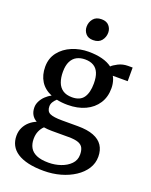

<svg xmlns="http://www.w3.org/2000/svg" viewBox="-190 -897 992 1264"><g transform="rotate(20 306.0 -265.0)"><path d="M278 269.5Q215.5 269.5 169 258.8Q122.5 248 91.8 227.8Q61 207.5 46 178.5Q31 149.5 31 113Q31 81 43.8 55Q56.5 29 78 10.2Q99.5 -8.5 125 -18.5Q101.5 -32 89.8 -53Q78 -74 78 -103Q78 -125 88.8 -146.2Q99.5 -167.5 117.8 -185.2Q136 -203 158.5 -214Q106 -236 79.8 -278.2Q53.5 -320.5 53.5 -378.5Q53.5 -438.5 87 -481.2Q120.5 -524 174.8 -546.5Q229 -569 290 -569Q343.5 -569 384.8 -558.2Q426 -547.5 454.5 -526Q465.5 -538 496.2 -554Q527 -570 564.5 -570H596.5V-474.5H492Q498.5 -464 502.8 -451.2Q507 -438.5 509.5 -424Q512 -409.5 512 -394Q512.5 -333 483 -287.5Q453.5 -242 400.5 -217.2Q347.5 -192.5 277.5 -192.5Q256.5 -192.5 237 -194.5Q217.5 -196.5 200 -200.5Q186.5 -188.5 177.5 -174Q168.5 -159.5 168.5 -143Q168.5 -108 193.5 -96Q218.5 -84 279 -84H390Q456.5 -84 499.8 -67.2Q543 -50.5 564 -18.5Q585 13.5 585 59.5Q585 105.5 560.5 143.8Q536 182 493 210.2Q450 238.5 394.8 254Q339.5 269.5 278 269.5ZM289.5 208Q333.5 208 374.2 194Q415 180 441.2 153.2Q467.5 126.5 467.5 87.5Q467.5 59.5 458.5 41Q449.5 22.5 425.5 13.2Q401.5 4 356.5 4H239Q223.5 4 209.2 2.8Q195 1.5 182.5 -0.5Q165 16 154.8 39.5Q144.5 63 144.5 94Q144.5 129 158.8 154.5Q173 180 204.8 194Q236.5 208 289.5 208ZM287.5 -249.5Q343.5 -249.5 368 -284.5Q392.5 -319.5 392.5 -383.5Q392.5 -428.5 380.5 -457Q368.5 -485.5 344.5 -499.5Q320.5 -513.5 285 -513.5Q252 -513.5 227.2 -500.5Q202.5 -487.5 188.5 -459.5Q174.5 -431.5 174.5 -386.5Q174.5 -345.5 186 -314.5Q197.5 -283.5 222.5 -266.5Q247.5 -249.5 287.5 -249.5ZM288.5 -650.5Q254.5 -650.5 237 -671.2Q219.5 -692 219.5 -719.5Q219.5 -751 238.8 -775Q258 -799 296.5 -799H297.5Q331.5 -799 349.2 -778.5Q367 -758 367 -730.5Q367 -699 347.8 -674.8Q328.5 -650.5 289.5 -650.5Z"/></g></svg>

Font: Merriweather 20pt SemiBold
Style: Regular
Weight: 600
Version: Version 2.100